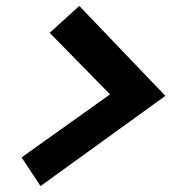

<svg xmlns="http://www.w3.org/2000/svg" viewBox="-20 -672 640 649"><path d="M248 -652 539 -348 117 -43 53 -140 352 -353 148 -561Z"/></svg>

Font: Red Hat Mono
Style: Bold Italic
Weight: 700
Italic angle: -12°
Monospace: yes
Designer: Pentagram, MCKL
Foundry: Pentagram, MCKL
Version: Version 1.023; ttfautohint (v1.8.3)